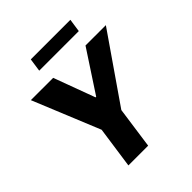

<svg xmlns="http://www.w3.org/2000/svg" viewBox="-232 -1001 1144 1144"><g transform="rotate(-45 340.0 -429.0)"><path d="M184 0 221.5 -263 48 -686H236L332.5 -425H337.5L508.5 -686H680L387.5 -263L350.5 0ZM207.5 -775 219.5 -858H553L541 -775Z"/></g></svg>

Font: Chivo Medium
Style: Italic
Weight: 500
Italic angle: -8.05°
Designer: Hector Gatti
Foundry: Omnibus-Type
Version: Version 2.002